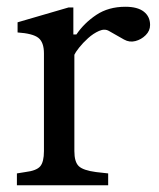

<svg xmlns="http://www.w3.org/2000/svg" viewBox="-20 -548 470 568"><path d="M30 0V-35L55 -39Q88 -43 99 -56Q110 -69 110 -101V-390Q110 -423 93.5 -436Q77 -449 32 -452V-482L183 -526H197V-446H206Q229 -480 265 -504Q301 -528 351 -528Q387 -528 405.5 -513.5Q424 -499 424 -474Q424 -457 411 -444Q398 -431 380.5 -426.5Q363 -422 347 -431L303 -456Q290 -464 273 -456.5Q256 -449 240.5 -435Q225 -421 214 -407Q203 -393 200 -386V-101Q200 -69 213 -56.5Q226 -44 264 -39L300 -35V0Z"/></svg>

Font: Hedvig Letters Serif 18pt
Style: Regular
Weight: 400
Designer: Alexander Örn & Tor Weibull
Foundry: Kanon Foundry
Version: Version 1.000